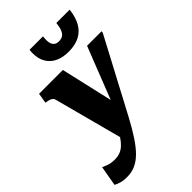

<svg xmlns="http://www.w3.org/2000/svg" viewBox="-314 -845 1181 1181"><g transform="rotate(-45 276.0 -255.0)"><path d="M216.4 83.8 257 24 334.2 -123.4 245 -511.6H38L27 -445.2L37.4 -443.2Q53.6 -440.4 62.9 -436.6Q72.2 -432.8 77.7 -426.6Q83.2 -420.4 85.6 -409.6ZM291.2 -92.8 236.2 -30.4Q218 5 200.8 30.8Q183.6 56.6 165.8 72.8Q148 89 127.8 96.6Q107.6 104.2 82.8 104.2Q46 104.2 23.8 94.7Q1.6 85.2 -7 82L-30 212.8Q-22 217.6 0.7 225.7Q23.4 233.8 60.4 233.8Q97.8 233.8 130.7 219.6Q163.6 205.4 194.5 175.1Q225.4 144.8 257.4 96.6Q289.4 48.4 325.2 -18.6Q351.2 -66.6 376.4 -114.8Q401.6 -163 427.3 -211.2Q453 -259.4 478.5 -307.4Q504 -355.4 529.5 -403.6Q555 -451.8 580.4 -499.8L581.6 -511.6H455.6Q435 -459.2 414.4 -406.9Q393.8 -354.6 373.4 -302.2Q353 -249.8 332.4 -197.5Q311.8 -145.2 291.2 -92.8ZM349 -565.2Q406 -565.2 445.3 -585.1Q484.6 -605 507.5 -645.1Q530.4 -685.2 537 -744.4H421Q417.6 -710.2 409.1 -690.3Q400.6 -670.4 387 -661.6Q373.4 -652.8 353 -652.8Q333.8 -652.8 321.5 -662.2Q309.2 -671.6 304.9 -691.7Q300.6 -711.8 305 -744.4H188Q187 -736.4 186.5 -729.9Q186 -723.4 186 -716.4Q186 -665.6 207.1 -631.8Q228.2 -598 265.1 -581.6Q302 -565.2 349 -565.2Z"/></g></svg>

Font: Roboto Serif 20pt
Style: Italic
Weight: 400
Italic angle: -10°
Designer: Greg Gazdowicz
Foundry: Commercial Type
Version: Version 1.008